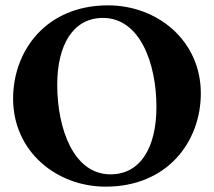

<svg xmlns="http://www.w3.org/2000/svg" viewBox="-20 -684 800 718"><path d="M375 14C607 14 731 -155 731 -335C731 -532 569 -664 384 -664C153 -664 29 -495 29 -315C29 -118 191 14 375 14ZM393 -32C255 -32 194 -203 194 -367C194 -514 252 -617 365 -617C503 -617 565 -448 565 -284C565 -135 507 -32 393 -32Z"/></svg>

Font: EB Garamond
Style: Bold
Weight: 700
Designer: Georg Duffner and Octavio Pardo
Foundry: Georg Duffner
Version: Version 1.000;PS 001.000;hotconv 1.0.88;makeotf.lib2.5.64775